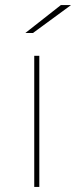

<svg xmlns="http://www.w3.org/2000/svg" viewBox="-20 -737 300 757"><path d="M115 0V-517H135V0ZM80 -607 220 -717H260L110 -607Z"/></svg>

Font: Montserrat Thin Thin
Style: Regular
Weight: 250
Version: Version 9.000